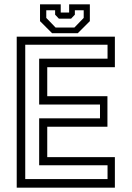

<svg xmlns="http://www.w3.org/2000/svg" viewBox="-20 -870 610 890"><path d="M57.5 0V-700H512.5V-558.5H199V-424H478V-282.5H199V-141.5H512.5V0ZM97 -40H478.5V-104H161.5V-321.5H443.5V-385.5H161.5V-598H478.5V-662.5H97ZM221.5 -716 165.5 -772V-850H261.5V-812H300.5V-850H396.5V-772L340.5 -716ZM237.5 -742.5H325L368 -787V-822.5H327V-802L309.5 -783.5H253L235.5 -802V-822.5H194.5V-787Z"/></svg>

Font: Tourney Thin
Style: Regular
Weight: 400
Version: Version 1.015